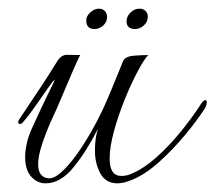

<svg xmlns="http://www.w3.org/2000/svg" viewBox="-20 -417 497 443"><path d="M85 6Q66 6 52 -9.5Q38 -25 38 -55Q38 -69 42 -87Q46 -105 56 -126Q79 -176 90 -198.5Q101 -221 104 -227Q107 -233 105 -232Q103 -231 90.5 -213.5Q78 -196 62.5 -173.5Q47 -151 33 -135Q30 -131 26 -131Q22 -131 22 -135Q22 -139 26 -144Q54 -186 73 -214.5Q92 -243 111 -274Q121 -291 135 -290.5Q149 -290 165 -290Q161 -283 149 -255.5Q137 -228 123 -194.5Q109 -161 97 -136Q84 -106 76 -81Q68 -56 68 -38Q68 -10 89 -6Q102 -3 119.5 -18Q137 -33 155.5 -58.5Q174 -84 191.5 -115Q209 -146 222 -175Q234 -202 245 -229.5Q256 -257 264 -276Q269 -287 289 -288.5Q309 -290 322 -290Q313 -281 298 -253Q283 -225 268 -188Q253 -151 243 -114.5Q233 -78 233 -51Q233 -11 260 -11Q265 -11 270.5 -12Q276 -13 283 -16Q312 -28 342 -55Q372 -82 398.5 -115Q425 -148 443 -176Q449 -186 454 -186Q457 -186 457 -181Q457 -174 452 -166Q434 -138 406.5 -105Q379 -72 348 -44Q317 -16 287 -3Q266 6 251 6Q224 6 211.5 -17Q199 -40 199 -70Q199 -98 206 -120Q181 -70 150.5 -32Q120 6 85 6ZM292 -350Q272 -350 272 -368Q272 -379 281 -388Q290 -397 302 -397Q310 -397 315.5 -392Q321 -387 321 -379Q321 -366 311.5 -358Q302 -350 292 -350ZM198 -350Q179 -350 179 -370Q179 -380 188.5 -388.5Q198 -397 208 -397Q217 -397 222 -391.5Q227 -386 227 -378Q227 -366 218 -358Q209 -350 198 -350Z"/></svg>

Font: Gwendolyn
Style: Regular
Weight: 400
Designer: Robert E. Leuschke
Foundry: Robert E. Leuschke
Version: Version 1.010; ttfautohint (v1.8.3)